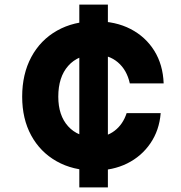

<svg xmlns="http://www.w3.org/2000/svg" viewBox="-20 -727 790 840"><path d="M327 93V-707H452V93ZM394 19Q299 19 227.5 -21.5Q156 -62 116.5 -134.5Q77 -207 77 -304Q77 -403 117 -477.5Q157 -552 229.5 -593Q302 -634 398 -634Q486 -634 551.5 -600Q617 -566 655 -505Q693 -444 696 -362H548Q535 -421 495.5 -454.5Q456 -488 397 -488Q322 -488 278.5 -439Q235 -390 235 -304Q235 -222 278 -174.5Q321 -127 394 -127Q445 -127 481.5 -155Q518 -183 534 -232H683Q677 -157 638 -100Q599 -43 536.5 -12Q474 19 394 19Z"/></svg>

Font: Martian Mono SemiExpanded SemiExpanded
Style: Bold
Weight: 700
Width: 6
Monospace: yes
Version: Version 1.000